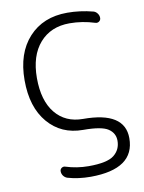

<svg xmlns="http://www.w3.org/2000/svg" viewBox="-86 -616 665 884"><g transform="rotate(-10 247.0 -174.5)"><path d="M290 -555.7Q349.6 -555.7 410.2 -540Q420.9 -537.1 428.2 -527.3Q435.5 -517.6 435.5 -505.9Q435.5 -496.1 427.7 -490.2Q419.9 -484.4 410.2 -487.3Q351.6 -505.9 292 -505.9Q204.1 -505.9 152.3 -446.8Q100.6 -387.7 100.6 -283.2Q100.6 -177.7 147.9 -119.6Q195.3 -61.5 277.3 -61.5Q471.7 -61.5 471.7 62.5Q471.7 206.1 266.6 207Q208 207 158.2 192.4Q147.5 188.5 140.6 179.2Q133.8 169.9 133.8 158.2Q133.8 148.4 141.6 143.1Q149.4 137.7 158.2 140.6Q210 157.2 265.6 157.2Q352.5 157.2 384.3 131.8Q416 106.4 416 64.5Q416 29.3 385.7 8.8Q355.5 -11.7 268.6 -11.7Q167 -11.7 105 -84.5Q43 -157.2 43 -283.2Q43 -409.2 109.9 -482.4Q176.8 -555.7 290 -555.7Z"/></g></svg>

Font: irohamaru Light
Style: Regular
Weight: 200
Designer: [Source Han Sans]
Ryoko NISHIZUKA  (kana & ideographs); Paul D. Hunt (Latin, Greek & Cyrillic); Wenlong ZHANG  (bopomofo
Version: Version 1.01